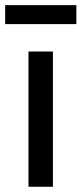

<svg xmlns="http://www.w3.org/2000/svg" viewBox="-49 -712 311 732"><path d="M59.6 0V-515.6H152.8V0ZM242.2 -692.4V-620.1H-29.3V-692.4Z"/></svg>

Font: Inter Cardless Display
Style: Regular
Weight: 400
Designer: Rasmus Andersson
Foundry: rsms
Version: Version 4.001;git-9221beed3